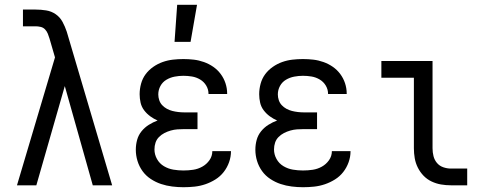

<svg xmlns="http://www.w3.org/2000/svg" viewBox="-20 -775 2040 803"><path d="M51 0 210 -535 187 -614Q184 -624 180 -634Q176 -644 168.5 -652Q161 -660 150 -662.5Q139 -665 129 -665H76V-735H129Q151 -735 173 -731.5Q195 -728 213 -715.5Q231 -703 241.5 -683.5Q252 -664 259 -643Q260 -640 260.5 -638Q261 -636 262 -633L449 0H368L251 -415L132 0Z M710 -600 721 -755H804L777 -600ZM747 8Q724 8 700 5Q676 2 653.5 -5.5Q631 -13 610.5 -26.5Q590 -40 576 -59.5Q562 -79 555 -102Q548 -125 548 -149Q548 -170 553.5 -190Q559 -210 572 -226Q585 -242 602.5 -253Q620 -264 639 -271Q623 -278 608.5 -288.5Q594 -299 583 -313.5Q572 -328 568 -345.5Q564 -363 564 -381Q564 -403 570 -425Q576 -447 589 -464.5Q602 -482 620.5 -495Q639 -508 660 -515.5Q681 -523 703 -525.5Q725 -528 747 -528Q769 -528 790.5 -525.5Q812 -523 833 -515.5Q854 -508 872 -495.5Q890 -483 903 -465.5Q916 -448 923 -427Q930 -406 930 -384V-382H852V-383Q852 -401 842.5 -417Q833 -433 817 -442.5Q801 -452 783 -455Q765 -458 747 -458Q729 -458 710.5 -454.5Q692 -451 676 -441.5Q660 -432 651 -415.5Q642 -399 642 -380Q642 -368 646 -356Q650 -344 658.5 -335Q667 -326 678 -320Q689 -314 701 -311Q713 -308 725.5 -306.5Q738 -305 750 -305H806V-235H750Q736 -235 722 -234Q708 -233 694 -229Q680 -225 667.5 -218.5Q655 -212 645 -202Q635 -192 630.5 -178.5Q626 -165 626 -150Q626 -129 636.5 -110Q647 -91 665.5 -80Q684 -69 705 -65.5Q726 -62 747 -62Q768 -62 788 -65Q808 -68 826 -78Q844 -88 856 -105Q868 -122 868 -143H946V-142Q946 -119 938 -96.5Q930 -74 915.5 -55.5Q901 -37 881 -24.5Q861 -12 839 -4.5Q817 3 794 5.5Q771 8 747 8Z M1247 8Q1224 8 1200 5Q1176 2 1153.5 -5.5Q1131 -13 1110.5 -26.5Q1090 -40 1076 -59.5Q1062 -79 1055 -102Q1048 -125 1048 -149Q1048 -170 1053.5 -190Q1059 -210 1072 -226Q1085 -242 1102.5 -253Q1120 -264 1139 -271Q1123 -278 1108.5 -288.5Q1094 -299 1083 -313.5Q1072 -328 1068 -345.5Q1064 -363 1064 -381Q1064 -403 1070 -425Q1076 -447 1089 -464.5Q1102 -482 1120.5 -495Q1139 -508 1160 -515.5Q1181 -523 1203 -525.5Q1225 -528 1247 -528Q1269 -528 1290.5 -525.5Q1312 -523 1333 -515.5Q1354 -508 1372 -495.5Q1390 -483 1403 -465.5Q1416 -448 1423 -427Q1430 -406 1430 -384V-382H1352V-383Q1352 -401 1342.5 -417Q1333 -433 1317 -442.5Q1301 -452 1283 -455Q1265 -458 1247 -458Q1229 -458 1210.5 -454.5Q1192 -451 1176 -441.5Q1160 -432 1151 -415.5Q1142 -399 1142 -380Q1142 -368 1146 -356Q1150 -344 1158.5 -335Q1167 -326 1178 -320Q1189 -314 1201 -311Q1213 -308 1225.5 -306.5Q1238 -305 1250 -305H1306V-235H1250Q1236 -235 1222 -234Q1208 -233 1194 -229Q1180 -225 1167.5 -218.5Q1155 -212 1145 -202Q1135 -192 1130.5 -178.5Q1126 -165 1126 -150Q1126 -129 1136.5 -110Q1147 -91 1165.5 -80Q1184 -69 1205 -65.5Q1226 -62 1247 -62Q1268 -62 1288 -65Q1308 -68 1326 -78Q1344 -88 1356 -105Q1368 -122 1368 -143H1446V-142Q1446 -119 1438 -96.5Q1430 -74 1415.5 -55.5Q1401 -37 1381 -24.5Q1361 -12 1339 -4.5Q1317 3 1294 5.5Q1271 8 1247 8Z M1866 0Q1845 0 1824.5 -3.5Q1804 -7 1785 -16Q1766 -25 1751.5 -40Q1737 -55 1727.5 -74Q1718 -93 1714.5 -113.5Q1711 -134 1711 -155V-450H1575V-520H1789V-155Q1789 -138 1793 -122Q1797 -106 1807.5 -93.5Q1818 -81 1834 -75.5Q1850 -70 1866 -70H1934V0Z"/></svg>

Font: Iosevka Algr
Style: Regular
Weight: 400
Monospace: yes
Designer: Belleve Invis
Foundry: Belleve Invis
Version: Version 26.0.2; ttfautohint (v1.8.3)